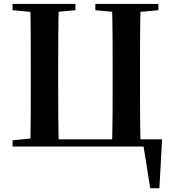

<svg xmlns="http://www.w3.org/2000/svg" viewBox="-20 -761 891 997"><path d="M137.2 0H285.6C282.1 -112.9 282.1 -229 282.1 -346.1V-393.6C282.1 -510.3 282.1 -625.4 285.6 -740.5H137.2C139.9 -627.1 139.9 -510.8 139.9 -393.6V-346.1C139.9 -231.2 139.9 -115.1 137.2 0ZM561.5 0H709.9C707.1 -115.1 707.1 -231.2 707.1 -346.1V-393.6C707.1 -512.5 707.1 -626.9 709.9 -740.5H561.5C565 -626.4 565 -510 565 -393.6V-346.9C565 -229 565 -112.9 561.5 0ZM211.1 0H782.9L720.2 -33.6L760 216.3H807.7L821.6 -37.6H211.1ZM45.1 -707.9 193.8 -694.2H221.3L371.8 -707.9V-740.5H45.1ZM475.2 -707.9 624.3 -694.2H651L802.3 -707.9V-740.5H475.2ZM45.1 0H211.1V-47.3H198.2L45.1 -32.6Z"/></svg>

Font: Source Han Serif TW VF
Style: Regular
Weight: 250
Designer: Ryoko NISHIZUKA 西塚涼子 (kana & ideographs); Frank Grießhammer (Latin, Greek & Cyrillic); Wenlong ZHANG 张文龙 (bopomofo); San
Foundry: Adobe
Version: Version 2.002;hotconv 1.1.0;makeotfexe 2.6.0